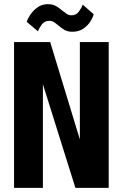

<svg xmlns="http://www.w3.org/2000/svg" viewBox="-20 -902 590 922"><path d="M47.5 0V-700H221L363.5 -232.5V-700H502V0H342L186 -497.5V0ZM327.5 -749.5Q304 -749.5 288.2 -759.2Q272.5 -769 260.5 -779.5Q250 -788.5 239.8 -795.2Q229.5 -802 217 -802Q193.5 -802 180.2 -783.8Q167 -765.5 162.5 -751.5L108.5 -797Q111.5 -809.5 124.5 -829.8Q137.5 -850 159.2 -866Q181 -882 210 -882Q233.5 -882 249.5 -872.5Q265.5 -863 278 -852Q289.5 -842.5 300 -835.5Q310.5 -828.5 324 -828.5Q346 -828.5 359.2 -847Q372.5 -865.5 377.5 -879.5L430 -833.5Q426.5 -819.5 414.5 -799.8Q402.5 -780 380.8 -764.8Q359 -749.5 327.5 -749.5Z"/></svg>

Font: Trispace SemiCondensed SemiBold
Style: Regular
Weight: 600
Width: 4
Designer: Tyler Finck
Foundry: Etcetera Type Company
Version: Version 1.210; ttfautohint (v1.8.3)